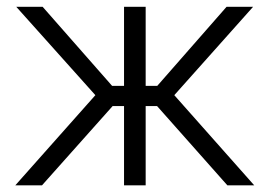

<svg xmlns="http://www.w3.org/2000/svg" viewBox="-20 -556 808 576"><path d="M25.9 0 266.1 -270.5 28.8 -535.6H107.9L316.4 -298.3H352.1V-535.6H417V-298.3H451.7L659.7 -535.6H739.3L502.9 -270.5L742.7 0H662.1L451.2 -237.8H417V0H352.1V-237.8H317.9L106 0Z"/></svg>

Font: Inter 20pt Light
Style: Regular
Weight: 300
Version: Version 4.001;git-66647c0bb